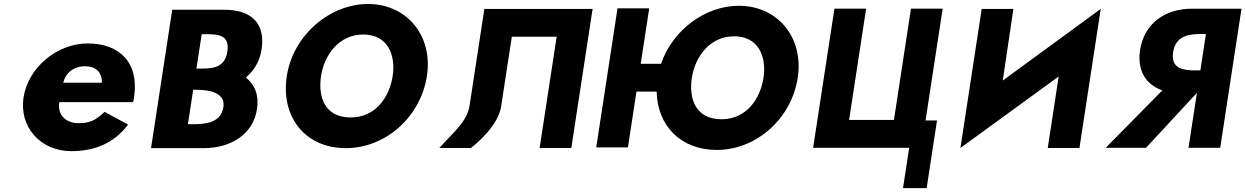

<svg xmlns="http://www.w3.org/2000/svg" viewBox="-20 -747 6279 968"><path d="M299 -330C309.2 -377 348.7 -413 409.7 -413C461.7 -413 494.3 -384 494 -330ZM651 -232C652.9 -238 654.6 -249 655.7 -256C683.2 -436 578.3 -528 422.3 -528C267.3 -528 121.6 -406 98.7 -256C75.9 -107 184.2 15 339.2 15C453.2 15 552.9 -22 625.7 -119L507.5 -183C457.5 -137 430.8 -126 373.8 -126C328.8 -126 266.9 -153 279 -232Z M970.3 -401.2 996.9 -574.6H1017.3C1081 -574.6 1139 -570.3 1126.4 -487.9C1113.8 -405.5 1054.5 -401.2 990.7 -401.2ZM953.9 -294.1H974.3C1009.2 -294.1 1119 -289.8 1106.4 -207.4C1093.8 -125 1011.5 -120.7 947.8 -120.7H927.4ZM1219.3 -356.1C1261 -390.1 1289.7 -438.6 1298.8 -498.1C1318.7 -628.1 1248.6 -697.8 1111.8 -697.8H848.3L741.5 0H1005C1141.8 0 1255.8 -67.1 1275.7 -197.2C1286.5 -267.8 1264.1 -321.3 1219.3 -356.1Z M1598.6 -363.9C1614.6 -468.5 1688.4 -573 1811.6 -573C1935.7 -573 1975.8 -468.5 1959.8 -363.9C1943.8 -259.4 1875.1 -154.8 1747.6 -154.8C1616.7 -154.8 1582.6 -259.4 1598.6 -363.9ZM1426 -363.9C1394.7 -159.1 1516.5 -0.1 1723.9 -0.1C1925.4 -0.1 2101 -159.1 2132.4 -363.9C2163.7 -568.8 2029.8 -726.9 1835.2 -726.9C1642.2 -726.9 1457.4 -568.8 1426 -363.9Z M2422 -702.1H2967.7L2860.4 -0.9H2700.6L2786.5 -561.9H2560.4L2507.4 -215.9C2498.6 -147.1 2441.8 -70.6 2354.7 -0.9H2194.9C2270.6 -85 2335.1 -134 2347.6 -215.9Z M3468.1 -354.9C3484.1 -459.5 3557.9 -564 3681.2 -564C3805.3 -564 3845.4 -459.5 3829.4 -354.9C3813.4 -250.4 3744.7 -145.8 3617.2 -145.8C3486.3 -145.8 3452.1 -250.4 3468.1 -354.9ZM3188.8 -285.2H3290.7C3293.8 -115.1 3410.3 8.9 3593.5 8.9C3794.9 8.9 3970.6 -150.1 4001.9 -354.9C4033.3 -559.8 3899.4 -717.9 3704.7 -717.9C3534.6 -717.9 3370.8 -595 3312.9 -425.5H3210.3L3253.1 -705.1H3093.3L2986 -3.9H3145.8Z M4486.9 -142.2H4260.8L4346.7 -703.2H4186.9L4079.5 -1.9H4563.8L4532.7 201.4H4651.9L4704.1 -139.6H4646.3L4732.6 -703.2H4572.8Z M5422.2 -0.9 5529.5 -702.1 5035.6 -340.9 5089.2 -702.1H4929.4L4822.1 -0.9L5317.5 -361.3L5262.4 -0.9Z M6031.8 -392H6013.1C5952.7 -392 5881.1 -396.3 5894.5 -483.8C5907.9 -571.4 5980.8 -575.6 6041.2 -575.6H6059.9ZM6239.2 -703.1H5988.4C5858.4 -703.1 5749 -632.6 5727.9 -494.9C5711.8 -389.5 5758.8 -318.9 5840.5 -291.7L5554.7 -1.9H5757.9L6014.5 -279L5972.1 -1.9H6131.9Z"/></svg>

Font: Sztylet
Style: BdObl
Weight: 700
Foundry: Cannot Into Space Fonts, PlusOne Fonts
Version: Version 0.12